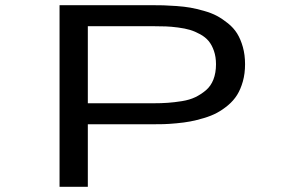

<svg xmlns="http://www.w3.org/2000/svg" viewBox="-20 -720 1090 740"><path d="M209.5 0V-700H564.5Q591 -700 610 -699.5Q629 -699 660 -696.8Q691 -694.5 713.8 -690.5Q736.5 -686.5 765.8 -678.2Q795 -670 816 -658.8Q837 -647.5 858.8 -630Q880.5 -612.5 894 -590.8Q907.5 -569 916 -538.8Q924.5 -508.5 924.5 -472.5Q924.5 -436.5 916 -406.2Q907.5 -376 893.8 -354Q880 -332 858.8 -314.2Q837.5 -296.5 816 -285Q794.5 -273.5 766 -265Q737.5 -256.5 713.8 -252Q690 -247.5 660.2 -244.8Q630.5 -242 610.2 -241.5Q590 -241 564.5 -241H318.5V0ZM318.5 -322H571.5Q602.5 -322 627 -323.8Q651.5 -325.5 681.2 -330.2Q711 -335 732.8 -345.5Q754.5 -356 773.5 -372Q792.5 -388 802.5 -413.5Q812.5 -439 812.5 -472.5Q812.5 -501 804.5 -524Q796.5 -547 784 -562Q771.5 -577 751.5 -588Q731.5 -599 712.2 -604.8Q693 -610.5 666.2 -614Q639.5 -617.5 619.2 -618.2Q599 -619 571.5 -619H318.5Z"/></svg>

Font: League Mono Extended
Style: Regular
Weight: 400
Width: 9
Designer: Tyler Finck
Foundry: The League of Moveable Type / Tyler Finck
Version: Version 2.210